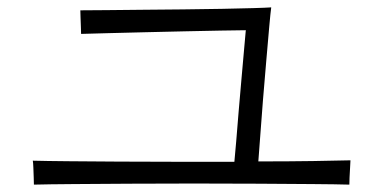

<svg xmlns="http://www.w3.org/2000/svg" viewBox="-20 -632 1040 521"><path d="M72 -131Q72 -137 71.5 -150.5Q71 -164 70.5 -177.5Q70 -191 69 -196Q105 -195 165.5 -194.5Q226 -194 301 -193.5Q376 -193 457 -193Q538 -193 616 -193Q618 -213 621 -249Q624 -285 627.5 -328.5Q631 -372 635 -415Q639 -458 642 -494Q645 -530 647 -550Q623 -550 579 -549Q535 -548 481 -547Q427 -546 372.5 -544.5Q318 -543 272.5 -542Q227 -541 200 -540Q200 -545 199.5 -558.5Q199 -572 198.5 -586Q198 -600 198 -604Q225 -604 269.5 -604.5Q314 -605 368 -605.5Q422 -606 477.5 -606.5Q533 -607 582.5 -608Q632 -609 667.5 -610Q703 -611 716 -612Q714 -598 710.5 -558.5Q707 -519 702.5 -466.5Q698 -414 693.5 -359.5Q689 -305 686 -260.5Q683 -216 681 -194Q764 -194 830 -195Q896 -196 931 -197Q931 -192 930 -178Q929 -164 928.5 -150Q928 -136 928 -131Q894 -132 829 -132.5Q764 -133 680.5 -133.5Q597 -134 507 -134Q417 -134 332 -133.5Q247 -133 179 -132.5Q111 -132 72 -131Z"/></svg>

Font: Zen Kaku Gothic Antique
Style: Regular
Weight: 400
Designer: Yoshimichi Ohira
Foundry: Positype
Version: Version 1.001